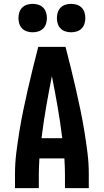

<svg xmlns="http://www.w3.org/2000/svg" viewBox="-20 -979 540 999"><path d="M58 0V-74Q58 -130 65 -185.5Q72 -241 81 -296.5Q90 -352 101.5 -407Q113 -462 125.5 -517Q138 -572 151.5 -626.5Q165 -681 179 -735H321Q335 -681 348.5 -626.5Q362 -572 374.5 -517Q387 -462 398.5 -407Q410 -352 419 -296.5Q428 -241 435 -185.5Q442 -130 442 -74V0H318V-74Q318 -94 317 -114.5Q316 -135 315 -155H185Q184 -135 183 -114.5Q182 -94 182 -74V0ZM304 -260Q294 -341 280 -422Q266 -503 250 -583Q234 -503 220 -422Q206 -341 196 -260ZM350 -811Q335 -811 320.5 -815.5Q306 -820 295.5 -830.5Q285 -841 280.5 -855.5Q276 -870 276 -885Q276 -900 280.5 -914.5Q285 -929 295.5 -939.5Q306 -950 320.5 -954.5Q335 -959 350 -959Q365 -959 379.5 -954.5Q394 -950 404.5 -939.5Q415 -929 419.5 -914.5Q424 -900 424 -885Q424 -870 419.5 -855.5Q415 -841 404.5 -830.5Q394 -820 379.5 -815.5Q365 -811 350 -811ZM150 -811Q135 -811 120.5 -815.5Q106 -820 95.5 -830.5Q85 -841 80.5 -855.5Q76 -870 76 -885Q76 -900 80.5 -914.5Q85 -929 95.5 -939.5Q106 -950 120.5 -954.5Q135 -959 150 -959Q165 -959 179.5 -954.5Q194 -950 204.5 -939.5Q215 -929 219.5 -914.5Q224 -900 224 -885Q224 -870 219.5 -855.5Q215 -841 204.5 -830.5Q194 -820 179.5 -815.5Q165 -811 150 -811Z"/></svg>

Font: Iosevka Term Curly Extrabold
Style: Regular
Weight: 800
Designer: Belleve Invis
Foundry: Belleve Invis
Version: Version 32.3.0